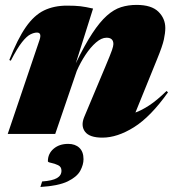

<svg xmlns="http://www.w3.org/2000/svg" viewBox="-20 -547 720 784"><path d="M24 -299 18 -302Q52 -388.5 85.8 -436.8Q119.5 -485 160 -504.5Q200.5 -524 253.5 -524Q287.5 -524 308.5 -521.5Q329.5 -519 360 -512L289.5 -288.5Q326 -364 357 -411Q388 -458 416.5 -483.2Q445 -508.5 474.5 -517.8Q504 -527 537.5 -527Q598.5 -527 626.8 -499.2Q655 -471.5 655 -432.5Q655 -412.5 649.2 -385.8Q643.5 -359 621.5 -305.5L533 -87.5Q558.5 -96.5 589.5 -116.8Q620.5 -137 660 -175.5L666 -170Q595 -70 527 -27.5Q459 15 398 15Q345.5 15 327.2 -9.2Q309 -33.5 324 -69.5L411.5 -278Q431.5 -325.5 437.2 -342.2Q443 -359 443 -367Q443 -393 415 -393Q394.5 -393 372 -373.5Q349.5 -354 329 -323Q308.5 -292 293.5 -257.5L205.5 0H11.5L141 -382.5Q152 -414 131 -414Q119 -414 104 -406.5Q89 -399 69.8 -374.8Q50.5 -350.5 24 -299ZM175.5 111.5Q175.5 80.5 198.8 60.5Q222 40.5 258.5 40.5Q287 40.5 304 56.5Q321 72.5 321 103Q321 125.5 307.8 150.2Q294.5 175 256.8 193.5Q219 212 145 216.5L152 194Q194 191 212.5 180.2Q231 169.5 231 150Q231 134 217.2 127.5Q203.5 121 189.5 118.2Q175.5 115.5 175.5 111.5Z"/></svg>

Font: Newsreader 72pt ExtraBold
Style: Italic
Weight: 800
Italic angle: -17°
Designer: Hugues Gentile
Foundry: Production Type
Version: Version 1.003; ttfautohint (v1.8.3)